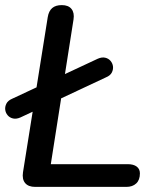

<svg xmlns="http://www.w3.org/2000/svg" viewBox="-37 -732 609 752"><path d="M101 0Q74 0 61.5 -15Q49 -30 53 -57L150 -665Q154 -689 167.5 -700.5Q181 -712 205 -712Q231 -712 243 -697Q255 -682 251 -656L162 -89H463Q486 -89 498.5 -79.5Q511 -70 511 -53Q511 -27 496.5 -13.5Q482 0 458 0ZM43 -272Q27 -265 14 -268Q1 -271 -7 -280.5Q-15 -290 -16.5 -302Q-18 -314 -12 -326Q-6 -338 10 -345L346 -502Q362 -509 375 -506Q388 -503 396 -493.5Q404 -484 405.5 -472Q407 -460 401 -448Q395 -436 378 -429Z"/></svg>

Font: Nunito ExtraLight SemiBold
Style: Italic
Weight: 600
Italic angle: -9°
Version: Version 3.602